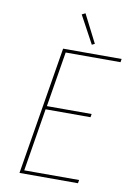

<svg xmlns="http://www.w3.org/2000/svg" viewBox="-102 -1020 779 1086"><g transform="rotate(10 288.0 -477.0)"><path d="M88 0H424L427 -19H112L171 -380H429L432 -399H175L227 -716H542L545 -735H209ZM365 -785 381 -793 299 -954 279 -944Z"/></g></svg>

Font: Iosevka Sparkle Thin Oblique
Style: Regular
Weight: 100
Italic angle: -9°
Designer: Belleve Invis
Foundry: Belleve Invis
Version: Version 4.5.0; ttfautohint (v1.8.3)